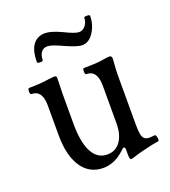

<svg xmlns="http://www.w3.org/2000/svg" viewBox="-119 -700 713 804"><g transform="rotate(-20 238.0 -298.0)"><path d="M298.8 -502Q278.8 -502 227.1 -524.9Q178.2 -547.9 160.2 -547.9Q141.6 -547.9 131.8 -534.9Q122.1 -522 122.1 -500Q121.1 -495.1 108.6 -495.1Q96.2 -495.1 96.2 -500Q96.2 -552.2 115.5 -577.6Q134.8 -603 168.9 -603Q195.3 -603 242.2 -581.1Q288.1 -558.1 306.2 -558.1Q323.2 -558.1 334.7 -573.2Q346.2 -588.4 346.2 -606.9Q346.2 -611.8 359.1 -611.6Q372.1 -611.3 372.1 -606.9Q372.1 -567.4 351.1 -534.7Q330.1 -502 298.8 -502ZM329.1 16.1Q321.8 16.1 321.8 -5.9V-27.8Q321.8 -40 315.9 -40Q312 -40 304.2 -32.2Q259.3 11.2 207 11.2Q145.5 11.2 111.3 -40Q77.1 -91.3 77.1 -182.1V-314Q77.1 -382.8 28.8 -382.8Q22.9 -382.8 22.9 -396.5Q22.9 -410.2 28.8 -410.2Q73.7 -410.2 106.9 -415Q136.2 -418.9 144 -418.9Q153.8 -418.9 153.8 -409.2Q151.9 -349.6 151.9 -338.9V-206.1Q151.9 -123 174.8 -79.6Q197.8 -36.1 242.2 -36.1Q279.3 -36.1 300.5 -65.7Q321.8 -95.2 321.8 -147V-314Q321.8 -382.8 272.9 -382.8Q267.6 -382.8 267.6 -396.5Q267.6 -410.2 272.9 -410.2Q333 -410.2 356.9 -415Q382.3 -418.9 389.2 -418.9Q399.9 -418.9 399.9 -404.8Q396 -353 396 -338.9V-112.8Q396 -70.3 403.3 -56.2Q410.6 -42 432.1 -42Q438.5 -42 454.1 -43.9Q458 -44.9 460.9 -37.8Q463.9 -30.8 463.6 -23.2Q463.4 -15.6 460 -15.1Q438 -12.7 396 -2Q368.7 3.9 335.9 15.1Q333 16.1 329.1 16.1Z"/></g></svg>

Font: Junicode SmCond
Style: Regular
Weight: 400
Width: 4
Designer: Peter S. Baker
Version: Version 2.206